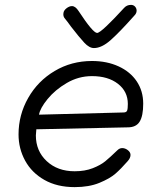

<svg xmlns="http://www.w3.org/2000/svg" viewBox="-20 -763 659 787"><path d="M56 -212Q56 -292 95.5 -361.5Q135 -431 204 -472Q273 -513 357 -513Q418 -513 466 -491Q514 -469 540.5 -429.5Q567 -390 567 -338Q567 -288 552.5 -264.5Q538 -241 504 -241L129 -233Q127 -215 127 -208Q127 -144 171.5 -102.5Q216 -61 286 -61Q328 -61 360 -73.5Q392 -86 411.5 -102Q431 -118 461 -147Q470 -156 481 -156Q493 -156 504 -147.5Q515 -139 515 -128Q515 -115 503 -102Q476 -71 453 -51Q430 -31 387.5 -13.5Q345 4 286 4Q214 4 162 -25.5Q110 -55 83 -104.5Q56 -154 56 -212ZM486 -302Q498 -302 501 -309.5Q504 -317 504 -337Q504 -388 463.5 -419.5Q423 -451 357 -451Q302 -451 254 -423Q206 -395 175 -357Q144 -319 140 -293ZM540 -719Q540 -713 537 -707.5Q534 -702 531 -699.5Q528 -697 527 -695Q471 -632 434 -599Q397 -566 365 -566Q346 -566 325.5 -588Q305 -610 271 -654Q256 -675 246 -687Q238 -696 240 -709Q241 -720 252.5 -729Q264 -738 275 -738Q289 -738 302 -718Q361 -628 378 -628Q387 -628 417 -656.5Q447 -685 489 -731Q500 -743 517 -743Q527 -743 533.5 -736Q540 -729 540 -719Z"/></svg>

Font: Mali
Style: Italic
Weight: 400
Italic angle: -10°
Version: Version 1.000; ttfautohint (v1.6)